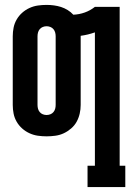

<svg xmlns="http://www.w3.org/2000/svg" viewBox="-20 -548 540 783"><path d="M337 215V128H367V-416Q353 -411 338.5 -407.5Q324 -404 309 -402V-120Q309 -102 305 -84.5Q301 -67 292.5 -51.5Q284 -36 270 -24Q256 -12 240 -4.5Q224 3 206 5.5Q188 8 170 8Q152 8 134.5 5.5Q117 3 100.5 -4.5Q84 -12 70.5 -24Q57 -36 48 -51.5Q39 -67 35.5 -84.5Q32 -102 32 -120V-400Q32 -418 35.5 -435.5Q39 -453 48 -468.5Q57 -484 70.5 -496Q84 -508 100.5 -515.5Q117 -523 134.5 -525.5Q152 -528 170 -528Q185 -528 200 -526Q215 -524 229 -519.5Q243 -515 256 -507Q269 -499 279 -488Q303 -489 325.5 -497Q348 -505 367 -520H468V128H491V215ZM170 -79Q178 -79 185.5 -82Q193 -85 198 -91Q203 -97 205 -104.5Q207 -112 207 -120V-400Q207 -408 205 -415.5Q203 -423 198 -429Q193 -435 185.5 -438Q178 -441 170 -441Q162 -441 154.5 -438Q147 -435 142 -429Q137 -423 135 -415.5Q133 -408 133 -400V-120Q133 -112 135 -104.5Q137 -97 142 -91Q147 -85 154.5 -82Q162 -79 170 -79Z"/></svg>

Font: Iosevka Curly Slab
Style: Bold
Weight: 700
Monospace: yes
Designer: Belleve Invis
Foundry: Belleve Invis
Version: Version 22.1.2; ttfautohint (v1.8.4)